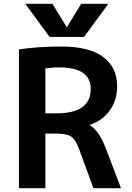

<svg xmlns="http://www.w3.org/2000/svg" viewBox="-20 -983 691 1003"><path d="M330 -842 404 -963H546L419 -790H239L112 -963H254L328 -842ZM217 -285V0H79V-725Q181 -740 299 -740Q446 -740 519 -685.5Q592 -631 592 -532Q592 -460 553.5 -406Q515 -352 449 -331V-329Q497 -301 532 -210L612 0H468L392 -207Q374 -255 351 -270Q328 -285 272 -285ZM217 -391H276Q454 -391 454 -518Q454 -631 289 -631Q248 -631 217 -625Z"/></svg>

Font: Mplus 1p Bold
Style: Bold
Weight: 700
Version: Version 1.061